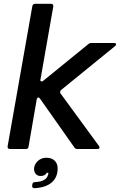

<svg xmlns="http://www.w3.org/2000/svg" viewBox="-20 -783 630 1009"><path d="M130 -12Q129 0 116 0H32Q25 0 22 -4Q19 -8 20 -14L150 -751Q153 -763 164 -763H248Q255 -763 258 -759Q261 -755 260 -749L193 -367L192 -363Q192 -355 199 -355Q204 -355 208 -359L444 -551Q450 -557 459 -557H580Q590 -557 590 -550Q590 -545 585 -541L301 -310Q296 -306 296 -300Q296 -295 298 -292L500 -16Q503 -12 503 -8Q503 0 492 0H387Q375 0 371 -8L190 -265Q185 -271 182 -271Q179 -271 176.5 -268Q174 -265 173 -261ZM149 193 150 186Q151 174 164 174Q223 171 232 137Q232 135 233.5 131.5Q235 128 234 125H225Q222 133 213.5 137.5Q205 142 194 142Q177 142 167.5 130.5Q158 119 159 100Q163 76 181 61Q199 46 224 46Q252 46 267.5 61.5Q283 77 283 102Q283 149 251.5 176Q220 203 161 206Q155 206 151.5 202.5Q148 199 149 193Z"/></svg>

Font: Open Sauce Two Medium Italic
Style: Regular
Weight: 500
Italic angle: -10°
Designer: Alfredo Marco Pradil
Foundry: Creative Sauce Fz LLC
Version: Version 1.477